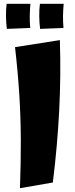

<svg xmlns="http://www.w3.org/2000/svg" viewBox="-20 -975 397 1010"><path d="M85 15Q90 -119 89.5 -239Q89 -359 81.5 -478Q74 -597 59 -727L295 -764Q298 -664 297 -574Q296 -484 291.5 -395.5Q287 -307 279 -214Q271 -121 258 -15ZM16 -823Q12 -853 11.5 -889.5Q11 -926 15 -955H140Q137 -923 136.5 -891Q136 -859 139 -828ZM191 -823Q187 -853 186.5 -889.5Q186 -926 190 -955H315Q312 -923 311.5 -891Q311 -859 314 -828Z"/></svg>

Font: Marhey Light SemiBold
Style: Regular
Weight: 600
Version: Version 1.000